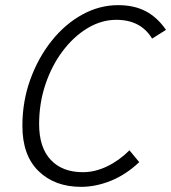

<svg xmlns="http://www.w3.org/2000/svg" viewBox="-20 -718 665 746"><path d="M67 -229Q67 -324 97.5 -408.5Q128 -493 180 -558.5Q232 -624 299 -661Q366 -698 439 -698Q501 -698 546 -674.5Q591 -651 625 -602L571 -568Q527 -641 432 -641Q374 -641 320 -608.5Q266 -576 223.5 -519.5Q181 -463 156.5 -390Q132 -317 132 -236Q132 -145 177 -97Q222 -49 302 -49Q349 -49 396 -71.5Q443 -94 483 -134L521 -88Q469 -39 410.5 -15.5Q352 8 295 8Q193 8 130 -53Q67 -114 67 -229Z"/></svg>

Font: Radio Canada Light
Style: Italic
Weight: 300
Italic angle: -12°
Designer: Charles Daoud, Etienne Aubert Bonn, Alexandre Saumier Demers, Jacques Le Bailly
Foundry: Radio-Canada
Version: Version 2.104; ttfautohint (v1.8.4.7-5d5b);gftools[0.9.28.de